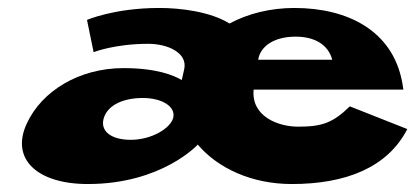

<svg xmlns="http://www.w3.org/2000/svg" viewBox="-20 -445 1053 482"><path d="M215 -314C215 -314 267.3 -335 352.3 -335C400.3 -335 450.9 -313 442.6 -272L436.3 -244C416.2 -256 372.9 -274 289.9 -274C177.9 -274 85.1 -216 47.8 -136C5 -46 73.4 17 200.4 17C386.4 17 476.5 -82 476.5 -82C526.5 -23 611.4 17 712.4 17C847.4 17 952.7 -24 1002.5 -121L858.2 -178C816 -137 789.4 -127 728.4 -127C679.4 -127 610.3 -152 616.7 -220H992.7C992.3 -224 990.7 -233 989.6 -239C965.3 -368 853 -425 719 -425C659 -425 602.9 -411 556.1 -386C507.7 -416 433 -425 380 -425C267 -425 198.4 -395 198.4 -395ZM628.1 -295C633.2 -328 667 -353 722 -353C770 -353 804 -333 814.1 -295ZM241 -150C251.8 -182 290.5 -199 338.5 -199C387.5 -199 421.1 -177 415 -150C408.8 -123 360.4 -94 308.4 -94C257.4 -94 229.9 -117 241 -150Z"/></svg>

Font: Hussar Milosc
Style: Obl
Weight: 700
Foundry: Cannot Into Space Fonts
Version: Version 1.02